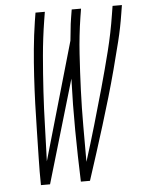

<svg xmlns="http://www.w3.org/2000/svg" viewBox="-53 -777 605 819"><g transform="rotate(-5 250.0 -367.5)"><path d="M128 0H89Q88 -58 89.5 -116Q91 -174 92 -232Q93 -290 95 -348Q97 -406 100.5 -464.5Q104 -523 109.5 -581.5Q115 -640 124 -698L130 -735H170L164 -698Q152 -623 145.5 -548Q139 -473 134.5 -398Q130 -323 128 -248.5Q126 -174 123 -99L268 -603Q271 -627 273 -650.5Q275 -674 279 -698L285 -735H325L319 -698Q307 -621 302 -543.5Q297 -466 294 -389Q291 -312 291 -235Q291 -158 291 -82Q315 -158 337.5 -235Q360 -312 381.5 -389Q403 -466 422.5 -543.5Q442 -621 454 -698L460 -735H500L494 -698Q485 -640 470.5 -581.5Q456 -523 440.5 -464.5Q425 -406 408 -348Q391 -290 373 -232Q355 -174 336.5 -116Q318 -58 299 0H260Q256 -110 255 -220Q254 -330 258 -441Z"/></g></svg>

Font: Iosevka Extralight Oblique
Style: Regular
Weight: 200
Italic angle: -9°
Monospace: yes
Designer: Belleve Invis
Foundry: Belleve Invis
Version: Version 32.5.0; ttfautohint (v1.8.4)